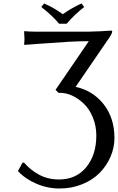

<svg xmlns="http://www.w3.org/2000/svg" viewBox="-20 -825 671 1092"><path d="M313 -296.9 295.9 -314Q397 -462.4 465.8 -562.5Q484.4 -589.8 484.9 -590.8Q432.1 -590.8 373.5 -587.6Q314.9 -584.5 237.1 -578.4Q159.2 -572.3 119.1 -569.8L117.2 -573.2Q119.1 -588.9 119.1 -606Q119.1 -616.7 117.2 -645L119.1 -647.9Q143.1 -645 180.2 -645H483.9Q506.3 -645 552 -647.2Q597.7 -649.4 610.8 -650.9Q618.2 -650.9 618.2 -645Q618.2 -632.8 587.9 -590.8L410.2 -331.1Q508.8 -309.6 569.8 -231.7Q630.9 -153.8 630.9 -40Q630.9 14.2 608.9 65.7Q586.9 117.2 547.6 157.5Q508.3 197.8 448.5 222.4Q388.7 247.1 318.8 247.1Q251 247.1 187.7 220.2Q124.5 193.4 82 147.9L107.9 100.1H117.2Q151.4 141.1 202.1 168.5Q252.9 195.8 314.9 195.8Q413.1 195.8 470.5 126Q527.8 56.2 527.8 -54.2Q527.8 -108.9 508.5 -156Q489.3 -203.1 458.7 -233.2Q428.2 -263.2 392.8 -280Q357.4 -296.9 323.2 -296.9ZM315.9 -689.9Q279.3 -735.4 214.8 -785.2L231 -805.2Q290 -779.3 336.9 -744.1Q394.5 -784.2 443.8 -805.2L459 -785.2Q408.7 -747.1 358.9 -689.9Z"/></svg>

Font: Linear Smooth
Style: Regular
Weight: 400
Designer: Philipp H. Poll, Flanker
Foundry: Philipp H. Poll, reworked by Flanker
Version: Version 1.061 | FøM Fix